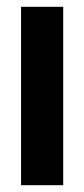

<svg xmlns="http://www.w3.org/2000/svg" viewBox="-20 -545 247 565"><path d="M42 0V-525H166V0Z"/></svg>

Font: Bricolage Grotesque 72pt SemiCondensed SemiBold
Style: Regular
Weight: 600
Width: 4
Designer: Mathieu Triay
Foundry: Atelier Triay
Version: Version 1.001;gftools[0.9.33.dev8+g029e19f]